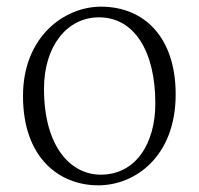

<svg xmlns="http://www.w3.org/2000/svg" viewBox="-20 -542 598 576"><path d="M275 14C385 14 507 -72 507 -259C507 -431 412 -522 283 -522C173 -522 49 -432 49 -254C49 -67 159 14 275 14ZM282 -18C194 -18 112 -99 112 -276C112 -402 180 -490 277 -490C383 -490 446 -388 446 -232C446 -112 388 -18 282 -18Z"/></svg>

Font: Noto Serif CJK HK ExtraLight
Style: Regular
Weight: 200
Designer: Ryoko NISHIZUKA 西塚涼子 (kana & ideographs); Frank Grießhammer (Latin, Greek & Cyrillic); Wenlong ZHANG 张文龙 (bopomofo); San
Foundry: Adobe
Version: Version 2.001;hotconv 1.1.0;makeotfexe 2.6.0